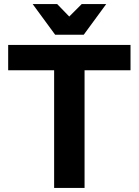

<svg xmlns="http://www.w3.org/2000/svg" viewBox="-20 -920 679 940"><path d="M245 0V-576H20V-700H619V-576H394V0ZM250 -750 140 -900H260L319 -839L380 -900H500L390 -750Z"/></svg>

Font: Golos Text SemiBold
Style: Regular
Weight: 600
Designer: A.Korolkova, Vitaly Kuzmin
Foundry: ParaType Ltd
Version: Version 2.004